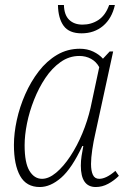

<svg xmlns="http://www.w3.org/2000/svg" viewBox="-20 -742 505 772"><path d="M140 10Q86 10 61 -34.5Q36 -79 36 -159Q36 -206 47.5 -259Q59 -312 81.5 -363Q104 -414 136 -455.5Q168 -497 209.5 -521.5Q251 -546 301 -546Q331 -546 355 -534.5Q379 -523 394 -506L421 -535H435L363 -204Q356 -174 351 -140.5Q346 -107 346 -83Q346 -55 353.5 -39Q361 -23 379 -23Q407 -23 444 -55L458 -35Q439 -16 415 -3Q391 10 365 10Q305 10 305 -76Q305 -95 308 -115Q311 -135 315 -155H311Q269 -65 226 -27.5Q183 10 140 10ZM149 -23Q176 -23 205.5 -47.5Q235 -72 262.5 -113.5Q290 -155 311 -205.5Q332 -256 344 -308L379 -472Q367 -494 346 -505.5Q325 -517 299 -517Q258 -517 223.5 -492.5Q189 -468 162.5 -428.5Q136 -389 117 -341Q98 -293 88.5 -245.5Q79 -198 79 -158Q79 -87 98.5 -55Q118 -23 149 -23ZM308 -608Q258 -608 236 -638Q214 -668 213 -722H237Q238 -682 258 -662.5Q278 -643 312 -643Q347 -643 375.5 -661.5Q404 -680 419 -722H442Q430 -668 394.5 -638Q359 -608 308 -608Z"/></svg>

Font: Noto Serif SemiCondensed ExtraLight
Style: Italic
Weight: 200
Width: 4
Italic angle: -12°
Designer: Monotype Design Team
Foundry: Monotype Imaging Inc.
Version: Version 2.013